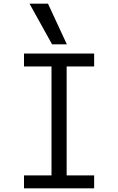

<svg xmlns="http://www.w3.org/2000/svg" viewBox="-20 -1020 640 1040"><path d="M110 0V-70H259V-660H110V-730H490V-660H341V-70H490V0ZM262 -780 140 -1000H240L342 -780Z"/></svg>

Font: M PLUS Code Latin Expanded
Style: Regular
Weight: 400
Width: 7
Designer: Coji Morishita
Foundry: UNDERFOREST DESIGN
Version: Version 1.002; ttfautohint (v1.8.3)